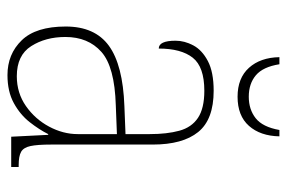

<svg xmlns="http://www.w3.org/2000/svg" viewBox="-147 -611 768 514"><g transform="rotate(90 237.0 -354.0)"><path d="M181 10Q125 10 88 -28Q51 -66 51 -146Q51 -224 102.5 -261.5Q154 -299 264 -303L339 -306V-371Q339 -417 330 -450Q321 -483 295.5 -500Q270 -517 223 -517Q159 -517 134.5 -486Q110 -455 110 -395Q89 -395 89 -440Q89 -464 101.5 -487.5Q114 -511 143.5 -526.5Q173 -542 223 -542Q300 -542 333.5 -500.5Q367 -459 367 -379V-107Q367 -70 371 -51.5Q375 -33 386.5 -26.5Q398 -20 422 -20H427V0H346L341 -99H339Q327 -75 307 -49.5Q287 -24 256 -7Q225 10 181 10ZM184 -15Q229 -15 264 -39.5Q299 -64 319 -101.5Q339 -139 339 -178V-283L262 -280Q159 -277 119 -241.5Q79 -206 79 -145Q79 -92 103.5 -53.5Q128 -15 184 -15ZM239 -606Q189 -606 161.5 -636.5Q134 -667 133 -718H152Q159 -674 181.5 -655Q204 -636 239 -636Q273 -636 296.5 -654.5Q320 -673 328 -718H345Q344 -667 317 -636.5Q290 -606 239 -606Z"/></g></svg>

Font: Noto Serif Bengali SemiCondensed Thin
Style: Regular
Weight: 100
Width: 4
Designer: Juan Bruce, Universal Thirst, Indian Type Foundry and the Monotype Design Team.
Foundry: Monotype Imaging Inc.
Version: Version 2.003; ttfautohint (v1.8.4.7-5d5b)